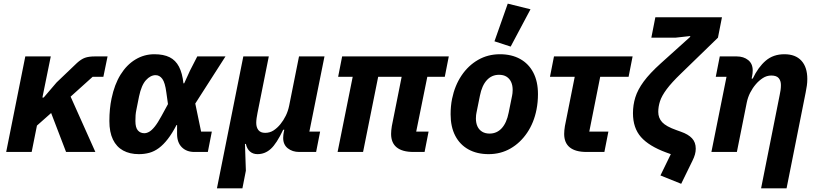

<svg xmlns="http://www.w3.org/2000/svg" viewBox="-20 -835 4501 1055"><path d="M343 0 261 -214 183 -145 154 0H14L119 -525H259L213 -299H220L291 -382L403 -489Q426 -510 447 -517.5Q468 -525 501 -525H571L548 -413H489L368 -304L504 0Z M1144 -112 1122 0H1048Q1005 0 979 -26Q953 -52 953 -99V-148H950Q926 -102 902 -71Q878 -40 853 -21.5Q828 -3 801 4.5Q774 12 743 12Q693 12 656.5 -8Q620 -28 600.5 -68.5Q581 -109 581 -170Q581 -204 584 -235Q587 -266 593 -294Q609 -371 642.5 -425Q676 -479 724 -508Q772 -537 828 -537Q879 -537 912 -520.5Q945 -504 963.5 -468.5Q982 -433 988 -377H992L1024 -447L1064 -525H1219L1053 -266L1085 -112ZM773 -103Q786 -103 800 -111Q814 -119 830.5 -139.5Q847 -160 867 -197L903 -263L894 -327Q887 -381 872 -401.5Q857 -422 835 -422Q807 -422 782 -394.5Q757 -367 744 -305L730 -235Q726 -216 725 -202Q724 -188 724 -170Q724 -134 737.5 -118.5Q751 -103 773 -103Z M1312 200H1172L1317 -525H1457L1395 -215Q1392 -201 1390 -186Q1388 -171 1388 -160Q1388 -135 1400 -120Q1412 -105 1437 -105Q1463 -105 1483.5 -118.5Q1504 -132 1521 -153Q1538 -174 1550.5 -199.5Q1563 -225 1569 -255L1623 -525H1763L1680 -112H1739L1717 0H1624Q1587 0 1561.5 -20Q1536 -40 1536 -77Q1536 -85 1537 -94Q1538 -103 1539 -107L1542 -122H1536Q1500 -46 1468 -17Q1436 12 1395 12Q1370 12 1353.5 -2.5Q1337 -17 1331 -44H1326L1331 103Z M2313 0H2252Q2191 0 2160 -25Q2129 -50 2129 -99Q2129 -107 2130 -119Q2131 -131 2133 -142L2187 -413H2058L1975 0H1835L1918 -413H1838L1860 -525H2446L2424 -413H2328L2267 -112H2335Z M2665 12Q2601 12 2554 -14Q2507 -40 2481.5 -89Q2456 -138 2456 -207Q2456 -230 2458 -251Q2460 -272 2464 -292Q2479 -365 2516 -420Q2553 -475 2607 -506Q2661 -537 2727 -537Q2791 -537 2838 -511Q2885 -485 2910.5 -436Q2936 -387 2936 -318Q2936 -296 2934 -274.5Q2932 -253 2928 -233Q2914 -161 2876.5 -105.5Q2839 -50 2785 -19Q2731 12 2665 12ZM2670 -101Q2710 -101 2737 -130.5Q2764 -160 2775 -216L2794 -310Q2795 -315 2796 -323Q2797 -331 2797 -341Q2797 -366 2788.5 -384.5Q2780 -403 2763.5 -413.5Q2747 -424 2722 -424Q2682 -424 2655 -394.5Q2628 -365 2617 -309L2598 -215Q2597 -211 2596 -202.5Q2595 -194 2595 -184Q2595 -159 2603.5 -140.5Q2612 -122 2629 -111.5Q2646 -101 2670 -101ZM2895 -784 2786 -579 2697 -608 2770 -815Z M3301 0H3203Q3142 0 3111 -25Q3080 -50 3080 -99Q3080 -107 3081 -119Q3082 -131 3084 -142L3138 -413H3002L3024 -525H3456L3434 -413H3278L3218 -112H3323Z M3559 -628 3581 -740H3947L3925 -628L3722 -431Q3670 -381 3643 -344.5Q3616 -308 3606.5 -278.5Q3597 -249 3597 -220Q3597 -187 3618.5 -163.5Q3640 -140 3697 -120L3722 -111Q3762 -97 3782.5 -75Q3803 -53 3803 -18Q3803 -2 3798.5 14Q3794 30 3785 48L3723 175L3609 129L3666 12L3641 3Q3546 -32 3502 -82Q3458 -132 3458 -213Q3458 -258 3471 -300Q3484 -342 3517 -387Q3550 -432 3611 -487L3772 -632L3773 -637L3692 -628Z M4029 0H3889L3972 -413H3913L3935 -525H4028Q4066 -525 4091 -505Q4116 -485 4116 -448Q4116 -440 4115 -431Q4114 -422 4113 -418L4110 -403H4116Q4146 -466 4187.5 -501.5Q4229 -537 4290 -537Q4351 -537 4383.5 -501.5Q4416 -466 4416 -401Q4416 -382 4413.5 -364.5Q4411 -347 4407 -327L4302 200H4162L4264 -312Q4267 -326 4269 -339.5Q4271 -353 4271 -368Q4271 -391 4259 -405.5Q4247 -420 4218 -420Q4193 -420 4171.5 -406Q4150 -392 4133 -372Q4115 -351 4102 -325.5Q4089 -300 4083 -270Z"/></svg>

Font: IBM Plex Sans
Style: Bold Italic
Weight: 700
Italic angle: -11.31°
Designer: Mike Abbink, Paul van der Laan, Pieter van Rosmalen
Foundry: Bold Monday
Version: Version 3.201